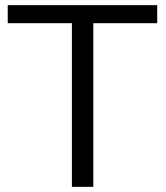

<svg xmlns="http://www.w3.org/2000/svg" viewBox="-20 -725 644 745"><path d="M10 0ZM259 0V-635H10V-705H590V-635H342V0Z"/></svg>

Font: Winston
Style: Regular
Weight: 400
Designer: Original fonts by Vernon Adams / Changes by Cristiano Sobral
Foundry: Original fonts by Vernon Adams / Changes by Cristiano Sobral
Version: Version 2.503;July 17, 2020;FontCreator 13.0.0.2655 64-bit